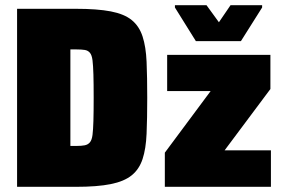

<svg xmlns="http://www.w3.org/2000/svg" viewBox="-20 -722 1099 742"><path d="M46 0V-688H273Q356 -688 408 -678Q460 -668 489 -644.5Q518 -621 531 -581Q544 -541 546.5 -483Q549 -425 549 -344Q549 -264 546.5 -205.5Q544 -147 531 -107.5Q518 -68 489 -44.5Q460 -21 408 -10.5Q356 0 273 0ZM252 -158H275Q295 -158 307.5 -160.5Q320 -163 327.5 -172Q335 -181 337.5 -200.5Q340 -220 341 -255Q342 -290 342 -344Q342 -399 341 -434Q340 -469 337.5 -489Q335 -509 327.5 -518Q320 -527 307.5 -529Q295 -531 275 -531H252ZM617 0V-132L794 -370H626V-510H1025V-378L848 -141H1027V0ZM737 -563 656 -693V-702H778L826 -636L871 -702H993V-693L911 -563Z"/></svg>

Font: Saira SemiCondensed Black
Style: Regular
Weight: 900
Width: 4
Designer: Hector Gatti with collaboration of the Omnibus-Type team
Foundry: Omnibus-Type
Version: Version 1.101